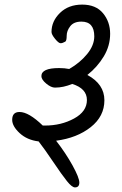

<svg xmlns="http://www.w3.org/2000/svg" viewBox="-20 -653 529 835"><path d="M176 -107Q246 -107 302 -137.5Q358 -168 358 -218Q358 -268 294 -288Q256 -272 219 -272Q202 -272 181 -289.5Q160 -307 160 -322Q160 -357 237 -357Q261 -357 281 -353Q328 -380 359 -418Q390 -456 390 -495Q390 -559 334 -559Q301 -559 285.5 -539Q270 -519 270 -497.5Q270 -476 264 -472Q252 -465 243.5 -465Q235 -465 219.5 -484Q204 -503 204 -514Q204 -561 241 -597Q278 -633 337.5 -633Q397 -633 428 -595.5Q459 -558 459 -506Q459 -454 431.5 -408Q404 -362 360 -327Q434 -287 434 -217Q434 -147 374.5 -100Q315 -53 224 -41Q266 13 295.5 66.5Q325 120 325 141Q325 162 306 162Q293 162 271 134.5Q249 107 211 50.5Q173 -6 148 -38Q98 -44 65.5 -74Q33 -104 33 -132Q33 -166 65 -166Q105 -166 166 -107Z"/></svg>

Font: Kalam
Style: Regular
Weight: 400
Designer: Lipi Raval (Devanagari and Latin), Jonny Pinhorn (Latin)
Foundry: Indian Type Foundry
Version: Version 2.001;PS 1.0;hotconv 1.0.79;makeotf.lib2.5.61930; tt